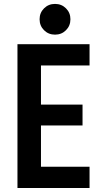

<svg xmlns="http://www.w3.org/2000/svg" viewBox="-20 -941 516 961"><path d="M67.4 0V-719.7H428.2V-613.3H185.1V-417.5H393.1V-313H185.1V-106.4H428.2V0ZM255.4 -767.6Q222.7 -767.6 200.4 -789.8Q178.2 -812 178.2 -844.7Q178.2 -877 200.4 -899.2Q222.7 -921.4 255.4 -921.4Q288.1 -921.4 310.3 -899.2Q332.5 -877 332.5 -844.7Q332.5 -812 310.3 -789.8Q288.1 -767.6 255.4 -767.6Z"/></svg>

Font: Reddit Sans Condensed SemiBold
Style: Regular
Weight: 600
Designer: Stephen Hutchings
Foundry: Reddit
Version: Version 1.014